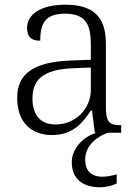

<svg xmlns="http://www.w3.org/2000/svg" viewBox="-20 -564 582 816"><path d="M201 10C291 10 333 -44 366 -94H371L383 0H392C337 14 285 66 285 125C285 195 330 232 406 232C427 232 455 226 476 216V177C450 184 433 187 414 187C375 187 342 168 342 114C342 50 400 13 439 0H495V-32H491C442 -32 430 -48 430 -112V-379C430 -491 378 -544 258 -544C152 -544 95 -502 95 -446C95 -406 114 -391 151 -391C151 -460 169 -506 256 -506C352 -506 366 -450 366 -372V-310L283 -307C127 -301 53 -254 53 -148C53 -40 117 10 201 10ZM216 -35C148 -35 118 -80 118 -145C118 -224 160 -269 292 -274L366 -277V-181C366 -105 304 -35 216 -35Z"/></svg>

Font: Noto Serif Tamil Light
Style: Italic
Weight: 300
Italic angle: -12°
Designer: Indian Type Foundry, Tom Grace, and the Monotype Design Team
Foundry: Monotype Imaging Inc.
Version: Version 2.003